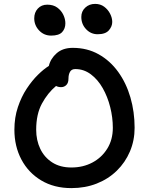

<svg xmlns="http://www.w3.org/2000/svg" viewBox="-20 -957 767 987"><path d="M347 10Q258 10 192 -29.5Q126 -69 90 -137Q54 -205 54 -290Q54 -353 72 -406.5Q90 -460 117.5 -501.5Q145 -543 175 -572.5Q205 -602 231 -618Q240 -656 271.5 -683.5Q303 -711 354 -711Q428 -711 487 -678Q546 -645 587.5 -587.5Q629 -530 650.5 -456Q672 -382 672 -300Q672 -235 648 -178.5Q624 -122 580.5 -79.5Q537 -37 477.5 -13.5Q418 10 347 10ZM166 -290Q166 -236 187 -192Q208 -148 248.5 -122Q289 -96 347 -96Q407 -96 455 -121.5Q503 -147 531.5 -193Q560 -239 560 -300Q560 -353 546.5 -406.5Q533 -460 508 -504Q483 -548 447 -575Q411 -602 367 -602Q348 -602 340 -588Q332 -574 332 -553Q332 -531 321 -520Q310 -509 294 -509Q280 -509 268 -515Q225 -479 195.5 -424.5Q166 -370 166 -290ZM482 -781Q447 -781 422.5 -807Q398 -833 398 -870Q398 -899 418.5 -918Q439 -937 469 -937Q496 -937 515.5 -922.5Q535 -908 546 -886.5Q557 -865 557 -844Q557 -821 539.5 -801Q522 -781 482 -781ZM243 -774Q206 -774 181 -800.5Q156 -827 156 -863Q156 -893 174.5 -913Q193 -933 223 -933Q254 -933 274.5 -918Q295 -903 305.5 -881Q316 -859 316 -837Q316 -810 299.5 -792Q283 -774 243 -774Z"/></svg>

Font: Shantell Sans Normal
Style: Regular
Weight: 500
Designer: Stephen Nixon, Anya Danilova, Shantell Martin
Foundry: Arrow Type
Version: Version 1.009;[a7da0bfa3]